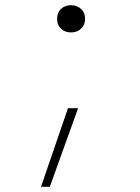

<svg xmlns="http://www.w3.org/2000/svg" viewBox="-20 -550 540 740"><path d="M138 170 242 -133H281L172 170ZM254 -425Q230 -425 215 -439.5Q200 -454 200 -477Q200 -501 215 -515.5Q230 -530 254 -530Q277 -530 292.5 -515.5Q308 -501 308 -477Q308 -454 292.5 -439.5Q277 -425 254 -425Z"/></svg>

Font: M PLUS Code Latin ExtraLight
Style: Regular
Weight: 250
Designer: Coji Morishita
Foundry: UNDERFOREST DESIGN
Version: Version 1.002; ttfautohint (v1.8.3)